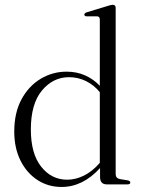

<svg xmlns="http://www.w3.org/2000/svg" viewBox="-20 -750 574 781"><path d="M38 -215Q38 -291 67.2 -345.5Q96.5 -400 145 -429.2Q193.5 -458.5 251 -458.5Q292.5 -458.5 326.5 -443.2Q360.5 -428 386 -401V-670.5Q386 -683 375.5 -683.5H332Q323 -684.5 323 -690.5Q323 -696.5 333 -700L417 -725.5Q432 -730.5 438.5 -730.5Q450.5 -730.5 450.5 -718V-42Q450.5 -25 468 -21.5L499 -16.5Q510 -14.5 510 -7.5Q510 0 498.5 0H414.5Q387 0 387 -30V-66.5Q317 10.5 230.5 10.5Q175.5 10.5 132 -18Q88.5 -46.5 63.2 -97.2Q38 -148 38 -215ZM105.5 -223Q105.5 -125 147.5 -72Q189.5 -19 253.5 -19Q287.5 -19 321.5 -35.8Q355.5 -52.5 386 -87.5V-375Q362.5 -404 330.2 -420Q298 -436 260.5 -436Q196 -436 150.8 -382Q105.5 -328 105.5 -223Z"/></svg>

Font: Fraunces 72pt Light
Style: Regular
Weight: 300
Version: Version 1.000;[0bf87f6ff]